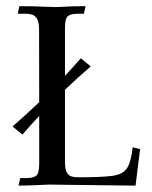

<svg xmlns="http://www.w3.org/2000/svg" viewBox="-20 -598 489 619"><path d="M189.5 -308.6V-76.2Q189.5 -52.7 195.3 -42.2Q201.2 -31.7 210.7 -29.1Q220.2 -26.4 231 -26.4Q304.7 -26.4 340.3 -30.8Q376 -35.2 389.4 -55.7Q402.8 -76.2 407.7 -123Q417 -120.6 431.6 -117.2L417 0.5Q379.9 0.5 139.2 -2.9Q68.8 0.5 39.6 0.5L45.4 -23.9H64.5Q86.9 -23.9 96.7 -31.5Q106.4 -39.1 106.4 -69.8V-224.1Q78.1 -194.3 52.2 -164.1L20.5 -190.4Q62.5 -226.6 106.4 -268.6L106 -502Q106 -525.4 99.9 -536.4Q93.8 -547.4 84.2 -550.5Q74.7 -553.7 64.5 -553.7H37.1L42.5 -578.1Q94.7 -578.1 127.4 -576.2Q146.5 -575.2 161.6 -575.2Q172.9 -575.2 185.5 -576.2Q209 -578.1 255.9 -578.1Q250.5 -553.7 250 -553.7H231Q208.5 -553.7 199 -546.1Q189.5 -538.6 189.5 -508.3V-353.5Q215.3 -381.3 240.7 -410.2L272.5 -383.8Q231.9 -349.1 189.5 -308.6Z"/></svg>

Font: Quaaykop
Style: Regular
Weight: 400
Designer: Tup Wanders
Foundry: Free font, DO NOT SELL
Version: Version 1.00;July 31, 2023;FontCreator 11.5.0.2430 64-bit